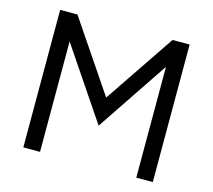

<svg xmlns="http://www.w3.org/2000/svg" viewBox="-101 -822 1047 944"><g transform="rotate(15 423.0 -350.0)"><path d="M93 0H178V-562L423 -199L668 -564V0H752V-700H665L423 -342L181 -700H93Z"/></g></svg>

Font: HB Figtree Prototype
Style: Regular
Weight: 400
Designer: Alfredo Marco Pradil
Foundry: Hanken Design Co.®
Version: Version 1.002;Glyphs 3.2 (3228)